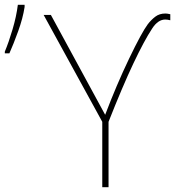

<svg xmlns="http://www.w3.org/2000/svg" viewBox="-40 -776 726 796"><path d="M396 -300 171 -714H141L384 -271V0H410V-271Q468 -418 513 -513Q558 -608 591 -658Q615 -695 645 -695Q654 -695 666 -692V-717Q653 -720 646 -720Q621 -720 604 -707Q587 -694 573 -676Q547 -641 495 -532.5Q443 -424 396 -300ZM-20 -555H-1Q16 -593 35.5 -647Q55 -701 62 -747V-756H34Q28 -708 12 -654Q-4 -600 -20 -562Z"/></svg>

Font: Noto Sans UI Thin
Style: Regular
Weight: 250
Designer: Monotype Design Team
Foundry: Monotype Imaging Inc.
Version: Version 1.901